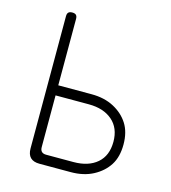

<svg xmlns="http://www.w3.org/2000/svg" viewBox="-110 -830 820 919"><g transform="rotate(15 300.0 -370.0)"><path d="M110 -715Q110 -728 116 -734Q122 -740 135 -740Q148 -740 154 -734Q160 -728 160 -715V-386H325Q389 -386 436 -361Q483 -336 509 -295Q535 -254 535 -193Q535 -131 509 -90.5Q483 -50 436 -25Q389 0 325 0H170Q140 0 125 -15Q110 -30 110 -60ZM160 -80Q160 -65 167.5 -57.5Q175 -50 190 -50H325Q399 -50 442 -87Q485 -124 485 -193Q485 -261 441.5 -298.5Q398 -336 325 -336H160Z"/></g></svg>

Font: Maple Mono Thin
Style: Regular
Weight: 250
Monospace: yes
Designer: subframe7536
Version: Version 7.000